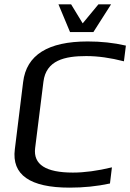

<svg xmlns="http://www.w3.org/2000/svg" viewBox="-20 -850 597 880"><path d="M375 -593C429 -593 486 -585 548 -569L557 -641C501 -654 442 -660 382 -660C200 -660 101 -598 86 -474L48 -166C33 -49 117 10 299 10C363 10 424 4 484 -9L493 -83C427 -67 367 -59 314 -59C190 -59 132 -96 141 -171L179 -475C191 -574 277 -593 375 -593ZM301 -703H408L489 -830H431L359 -743L306 -830H248Z"/></svg>

Font: Gamestation Display
Style: Italic
Weight: 400
Designer: Jonas Hecksher
Foundry: Jonas Hecksher, Playtypeª, e-types AS
Version: Version 1.003